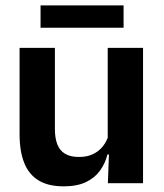

<svg xmlns="http://www.w3.org/2000/svg" viewBox="-20 -664 594 696"><path d="M179 -490.5V-195.5Q179 -165 187.2 -142.2Q195.5 -119.5 214.8 -107.2Q234 -95 266.5 -95Q296 -95 317.5 -105.5Q339 -116 353 -133.8Q367 -151.5 373.5 -173.5L393.5 -104H369.5Q361.5 -72 342.8 -45.8Q324 -19.5 291.8 -4Q259.5 11.5 211 11.5Q155 11.5 119.8 -10Q84.5 -31.5 67.8 -73.5Q51 -115.5 51 -177V-490.5ZM498.5 -490.5V0H371L375.5 -119L370.5 -129.5V-490.5ZM127 -563.5V-644.5H428V-563.5Z"/></svg>

Font: Anek Latin Medium SemiBold
Style: Regular
Weight: 600
Version: Version 1.003